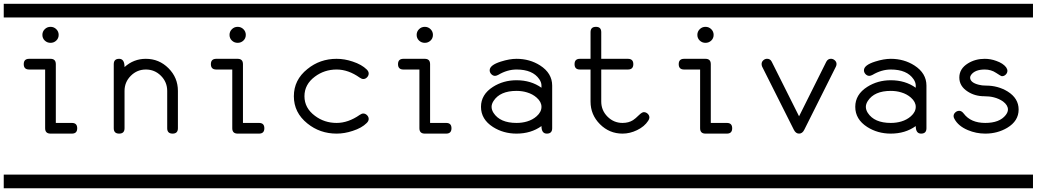

<svg xmlns="http://www.w3.org/2000/svg" viewBox="-20 -714 5540 1026"><path d="M0 -620.8V-693.8H500V-620.8ZM0 219.2H500V292.2H0ZM293.5 -527.6Q293.5 -509.5 280.8 -497.3Q268.1 -485.1 250 -485.1Q231.9 -485.1 219.2 -497.3Q206.5 -509.5 206.5 -527.6Q206.5 -545.4 219.2 -558Q231.9 -570.6 250 -570.6Q268.1 -570.6 280.8 -558Q293.5 -545.4 293.5 -527.6ZM392.6 -28.6Q392.6 0 364.3 0H250Q221.2 0 221.2 -28.6V-342.5H135.7Q106.9 -342.5 106.9 -371.1Q106.9 -399.7 135.7 -399.7H250Q278.3 -399.7 278.3 -371.1V-57.1H364.3Q392.6 -57.1 392.6 -28.6Z M500 -620.8V-693.8H1000V-620.8ZM500 219.2H1000V292.2H500ZM930.7 -28.6Q930.7 0 902.3 0Q873.5 0 873.5 -28.6V-228.3Q873.5 -275.4 840.1 -309Q806.6 -342.5 759.5 -342.5Q712.4 -342.5 679 -309Q645.5 -275.4 645.5 -228.3V-28.6Q645.5 0 616.7 0Q587.9 0 587.9 -28.6V-371.1Q587.9 -399.7 616.7 -399.7Q645.5 -399.7 645.5 -355.7Q694.3 -399.7 759.3 -399.7Q830.1 -399.7 880.4 -349.4Q930.7 -299.1 930.7 -228.3Z M1000 -620.8V-693.8H1500V-620.8ZM1000 219.2H1500V292.2H1000ZM1293.5 -527.6Q1293.5 -509.5 1280.8 -497.3Q1268.1 -485.1 1250 -485.1Q1231.9 -485.1 1219.2 -497.3Q1206.5 -509.5 1206.5 -527.6Q1206.5 -545.4 1219.2 -558Q1231.9 -570.6 1250 -570.6Q1268.1 -570.6 1280.8 -558Q1293.5 -545.4 1293.5 -527.6ZM1392.6 -28.6Q1392.6 0 1364.3 0H1250Q1221.2 0 1221.2 -28.6V-342.5H1135.7Q1106.9 -342.5 1106.9 -371.1Q1106.9 -399.7 1135.7 -399.7H1250Q1278.3 -399.7 1278.3 -371.1V-57.1H1364.3Q1392.6 -57.1 1392.6 -28.6Z M1500 -620.8V-693.8H2000V-620.8ZM1500 219.2H2000V292.2H1500ZM1950.2 -321.3Q1950.2 -309.8 1941.4 -300.8Q1932.6 -291.7 1921.4 -291.7Q1913.1 -291.7 1902.3 -299.1Q1841.3 -342.5 1778.8 -342.5Q1713.4 -342.5 1662.6 -304.4Q1606.9 -262.9 1606.9 -199.7Q1606.9 -136.7 1663.1 -95Q1713.4 -57.1 1778.8 -57.1Q1840.8 -57.1 1902.3 -100.1Q1913.1 -107.4 1920.9 -107.4Q1932.6 -107.4 1941.4 -98.4Q1950.2 -89.4 1950.2 -78.4Q1950.2 -66.9 1939.5 -56.6Q1913.1 -30 1864.7 -14.6Q1821.3 0 1778.8 0Q1689.5 0 1622.6 -54.2Q1550.3 -112.1 1550.3 -199.7Q1550.3 -287.4 1622.6 -345Q1689.5 -399.7 1778.8 -399.7Q1821.3 -399.7 1864.7 -385Q1913.1 -369.1 1939.9 -342.5Q1950.2 -332.3 1950.2 -321.3Z M2000 -620.8V-693.8H2500V-620.8ZM2000 219.2H2500V292.2H2000ZM2293.5 -527.6Q2293.5 -509.5 2280.8 -497.3Q2268.1 -485.1 2250 -485.1Q2231.9 -485.1 2219.2 -497.3Q2206.5 -509.5 2206.5 -527.6Q2206.5 -545.4 2219.2 -558Q2231.9 -570.6 2250 -570.6Q2268.1 -570.6 2280.8 -558Q2293.5 -545.4 2293.5 -527.6ZM2392.6 -28.6Q2392.6 0 2364.3 0H2250Q2221.2 0 2221.2 -28.6V-342.5H2135.7Q2106.9 -342.5 2106.9 -371.1Q2106.9 -399.7 2135.7 -399.7H2250Q2278.3 -399.7 2278.3 -371.1V-57.1H2364.3Q2392.6 -57.1 2392.6 -28.6Z M2500 -620.8V-693.8H3000V-620.8ZM2500 219.2H3000V292.2H2500ZM2930.7 -28.6Q2930.7 0 2902.1 0Q2873.5 0 2873.5 -40.3Q2817.4 0 2740.2 0Q2669.9 0 2614.3 -35.4Q2550.3 -76.4 2550.3 -143.1Q2550.3 -209 2614.3 -249.8Q2669.9 -285.2 2740.2 -285.2Q2817.4 -285.2 2873.5 -245.1V-256.6Q2873.5 -273.7 2861.8 -290.8Q2826.7 -342.5 2740.2 -342.5Q2690.9 -342.5 2642.6 -314Q2632.3 -308.6 2625.5 -308.6Q2614.3 -308.6 2605.5 -317.6Q2596.7 -326.7 2596.7 -338.4Q2596.7 -366.2 2656.7 -385Q2703.1 -399.7 2740.2 -399.7Q2810.5 -399.7 2866.2 -364.3Q2930.7 -322.8 2930.7 -256.6ZM2873.5 -143.1Q2873.5 -169.7 2847.7 -192.4Q2826.2 -211.4 2796.4 -220.2Q2770.5 -228.3 2740.2 -228.3Q2651.9 -228.3 2617.2 -174.3Q2606.9 -158.2 2606.9 -143.1Q2606.9 -127 2617.2 -110.8Q2651.9 -57.1 2740.2 -57.1Q2770.5 -57.1 2796.4 -64.9Q2826.2 -73.7 2847.7 -92.8Q2873.5 -115.7 2873.5 -143.1Z M3000 -620.8V-693.8H3500V-620.8ZM3000 219.2H3500V292.2H3000ZM3450.2 -85.9Q3450.2 -78.4 3443.8 -68.6Q3423.8 -37.6 3384.3 -18.6Q3346.2 0 3306.6 0Q3236.3 0 3186 -50.3Q3135.7 -100.6 3135.7 -171.4V-342.5H3078.6Q3050.3 -342.5 3050.3 -371.1Q3050.3 -399.7 3078.6 -399.7H3135.7V-542.2Q3135.7 -570.6 3164.6 -570.6Q3192.9 -570.6 3192.9 -542.2V-399.7H3335.4Q3364.3 -399.7 3364.3 -371.1Q3364.3 -342.5 3335.4 -342.5H3192.9V-171.4Q3192.9 -124.3 3226.3 -90.7Q3259.8 -57.1 3306.6 -57.1Q3339.4 -57.1 3362.8 -72Q3374.5 -79.3 3395.5 -99.9Q3411.1 -114.7 3420.4 -114.7Q3432.1 -114.7 3441.2 -106.1Q3450.2 -97.4 3450.2 -85.9Z M3500 -620.8V-693.8H4000V-620.8ZM3500 219.2H4000V292.2H3500ZM3793.5 -527.6Q3793.5 -509.5 3780.8 -497.3Q3768.1 -485.1 3750 -485.1Q3731.9 -485.1 3719.2 -497.3Q3706.5 -509.5 3706.5 -527.6Q3706.5 -545.4 3719.2 -558Q3731.9 -570.6 3750 -570.6Q3768.1 -570.6 3780.8 -558Q3793.5 -545.4 3793.5 -527.6ZM3892.6 -28.6Q3892.6 0 3864.3 0H3750Q3721.2 0 3721.2 -28.6V-342.5H3635.7Q3606.9 -342.5 3606.9 -371.1Q3606.9 -399.7 3635.7 -399.7H3750Q3778.3 -399.7 3778.3 -371.1V-57.1H3864.3Q3892.6 -57.1 3892.6 -28.6Z M4000 -620.8V-693.8H4500V-620.8ZM4000 219.2H4500V292.2H4000ZM4450.2 -371.8Q4450.2 -365 4446.8 -357.9L4277.8 -20.5Q4267.6 0 4250 0Q4232.4 0 4222.2 -20.5L4052.7 -357.9Q4049.8 -365 4049.8 -371.8Q4049.8 -383.5 4058.8 -391.7Q4067.9 -399.9 4079.1 -399.9Q4096.2 -399.9 4104 -384L4250 -92.5L4395.5 -384Q4403.8 -399.9 4420.4 -399.9Q4431.6 -399.9 4440.9 -391.7Q4450.2 -383.5 4450.2 -371.8Z M4500 -620.8V-693.8H5000V-620.8ZM4500 219.2H5000V292.2H4500ZM4930.7 -28.6Q4930.7 0 4902.1 0Q4873.5 0 4873.5 -40.3Q4817.4 0 4740.2 0Q4669.9 0 4614.3 -35.4Q4550.3 -76.4 4550.3 -143.1Q4550.3 -209 4614.3 -249.8Q4669.9 -285.2 4740.2 -285.2Q4817.4 -285.2 4873.5 -245.1V-256.6Q4873.5 -273.7 4861.8 -290.8Q4826.7 -342.5 4740.2 -342.5Q4690.9 -342.5 4642.6 -314Q4632.3 -308.6 4625.5 -308.6Q4614.3 -308.6 4605.5 -317.6Q4596.7 -326.7 4596.7 -338.4Q4596.7 -366.2 4656.7 -385Q4703.1 -399.7 4740.2 -399.7Q4810.5 -399.7 4866.2 -364.3Q4930.7 -322.8 4930.7 -256.6ZM4873.5 -143.1Q4873.5 -169.7 4847.7 -192.4Q4826.2 -211.4 4796.4 -220.2Q4770.5 -228.3 4740.2 -228.3Q4651.9 -228.3 4617.2 -174.3Q4606.9 -158.2 4606.9 -143.1Q4606.9 -127 4617.2 -110.8Q4651.9 -57.1 4740.2 -57.1Q4770.5 -57.1 4796.4 -64.9Q4826.2 -73.7 4847.7 -92.8Q4873.5 -115.7 4873.5 -143.1Z M5000 -620.8V-693.8H5500V-620.8ZM5000 219.2H5500V292.2H5000ZM5423.3 -128.7Q5423.3 -67.4 5362.3 -31Q5310.1 0 5245.1 0Q5196.3 0 5151.9 -18.8Q5100.6 -40.3 5080.1 -78.9Q5075.7 -86.9 5075.7 -93.5Q5075.7 -105 5085 -113.4Q5094.2 -121.8 5106 -121.8Q5118.7 -121.8 5129.9 -107.2Q5167.5 -57.1 5245.1 -57.1Q5321.8 -57.1 5354.5 -99.4Q5366.2 -114.7 5366.2 -128.7Q5366.2 -152.1 5339.8 -171.9Q5318.4 -186.8 5291 -193.8Q5268.1 -199.7 5239.3 -199.7Q5189.9 -199.7 5151.4 -224.6Q5106.4 -253.2 5106.4 -299.8Q5106.4 -346.7 5152.3 -375.2Q5191.9 -399.7 5242.2 -399.7Q5273.9 -399.7 5304.2 -388.4Q5339.8 -376 5356.4 -354.5Q5363.3 -344.2 5363.3 -335.7Q5363.3 -324.5 5354.7 -315.7Q5346.2 -306.9 5334 -306.9Q5329.1 -306.9 5302.7 -324.7Q5276.4 -342.5 5242.2 -342.5Q5190.4 -342.5 5169.4 -314Q5164.1 -306.4 5164.1 -299.8Q5164.1 -272.5 5210.9 -261Q5227.1 -256.6 5249 -256.6Q5313 -256.6 5364.3 -225.3Q5423.3 -188.5 5423.3 -128.7Z"/></svg>

Font: EnergyBar
Style: Regular
Weight: 400
Italic angle: -10°
Version: 1.0 2000-03-28